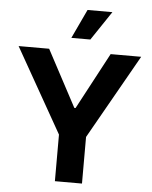

<svg xmlns="http://www.w3.org/2000/svg" viewBox="-61 -983 818 1033"><g transform="rotate(5 348.0 -466.5)"><path d="M181.8 -707.2 344.5 -401.9H351.2L513.9 -707.2H678.9L421 -251.7V0H274.7V-251.7L16.9 -707.2ZM369.5 -933H503.7L398.3 -775.9H295.7Z"/></g></svg>

Font: Pretendard Variable
Style: Regular
Weight: 400
Designer: Base glyphs from Inter by Rasmus Andersson; Hangul glyphs from Noto Sans CJK(Source Han Sans) by Jang Soo-young and Kang
Foundry: Kil Hyung-jin
Version: Version 1.100;FEAKit 1.0